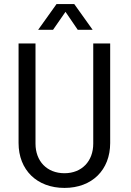

<svg xmlns="http://www.w3.org/2000/svg" viewBox="-20 -913 643 941"><path d="M296 8C431 8 520 -80 520 -212V-700H437V-209C437 -123 381 -64 296 -64C210 -64 154 -123 154 -209V-700H71V-212C71 -80 161 8 296 8ZM167 -767H240L301 -855L361 -767H434L344 -893H257Z"/></svg>

Font: Vanilla Cream Book
Style: Regular
Weight: 400
Designer: Jeremy Tribby, Jinavaṁso
Foundry: Tribby Type
Version: Version 1.422;Glyphs 3.1.2 (3151)